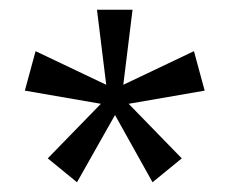

<svg xmlns="http://www.w3.org/2000/svg" viewBox="-20 -603 471 394"><path d="M138 -229 78 -278 187 -390 31 -417 53 -498 198 -429 179 -583H252L233 -429L378 -498L400 -417L244 -390L353 -278L293 -229L216 -367Z"/></svg>

Font: Rokkitt SemiBold
Style: Regular
Weight: 400
Version: Version 3.103